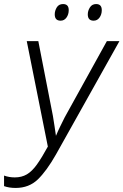

<svg xmlns="http://www.w3.org/2000/svg" viewBox="-31 -917 609 947"><path d="M46 10Q14 10 -11 1V-51Q14 -42 42 -42Q76 -42 101.5 -57Q127 -72 151 -105.5Q175 -139 205 -194L101 -714H158L230 -345Q234 -320 238 -294.5Q242 -269 245 -247Q254 -269 265.5 -292.5Q277 -316 288 -338L496 -714H558L245 -155Q199 -74 155.5 -32Q112 10 46 10ZM431 -815Q402 -815 402 -846Q402 -864 412.5 -880.5Q423 -897 443 -897Q471 -897 471 -867Q471 -846 460 -830.5Q449 -815 431 -815ZM268 -815Q239 -815 239 -846Q239 -864 249 -880.5Q259 -897 280 -897Q308 -897 308 -867Q308 -846 297 -830.5Q286 -815 268 -815Z"/></svg>

Font: Noto Sans SemiCondensed Light
Style: Italic
Weight: 300
Width: 4
Italic angle: -12°
Designer: Monotype Design Team
Foundry: Monotype Imaging Inc.
Version: Version 2.013; ttfautohint (v1.8.4.7-5d5b)